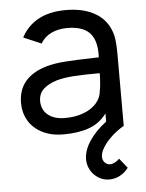

<svg xmlns="http://www.w3.org/2000/svg" viewBox="-55 -600 673 885"><g transform="rotate(-5 281.0 -157.0)"><path d="M504 194Q487 216.5 463.8 228.5Q440.5 240.5 415.5 240.5Q388 240.5 365.2 226.5Q342.5 212.5 329.2 189Q316 165.5 316 139Q316 97.5 345.5 53.5Q375 9.5 423.5 -26.5V-64.5Q392 -21.5 342.5 -3.2Q293 15 223.5 15Q165 15 123.5 -6.8Q82 -28.5 61 -65Q40 -101.5 40 -146Q40 -265.5 172.5 -304.5Q210.5 -315 259 -318.5Q307.5 -322 390.5 -324L415.5 -324.5Q416 -330 416 -340Q416 -408 383.5 -440Q351 -472 282 -472Q241 -472 209 -457Q177 -442 158.5 -411L76.5 -446Q103.5 -498.5 155.5 -526.8Q207.5 -555 283 -555Q357.5 -555 409.8 -528.2Q462 -501.5 485 -449.5Q495.5 -426.5 499 -399Q502.5 -371.5 502.5 -334V0Q472 17.5 446.2 41.2Q420.5 65 405.2 89.5Q390 114 390 133.5Q390 149.5 400.2 160.2Q410.5 171 425 171Q435.5 171 446.5 165.2Q457.5 159.5 468 149ZM407 -172.5Q412.5 -198 413.5 -251.5Q342 -251.5 295 -248.5Q248 -245.5 212.5 -235.5Q174 -223.5 151.2 -202.5Q128.5 -181.5 128.5 -146.5Q128.5 -123 140 -103.2Q151.5 -83.5 176 -71.5Q200.5 -59.5 237 -59.5Q284.5 -59.5 322.2 -73.8Q360 -88 382.2 -113.5Q404.5 -139 407 -172.5Z"/></g></svg>

Font: CCSD_manrope Medium
Style: Regular
Weight: 500
Designer: Mikhail Sharanda
Foundry: Mikhail Sharanda
Version: Version 4.503